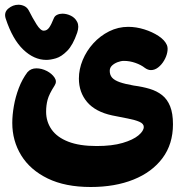

<svg xmlns="http://www.w3.org/2000/svg" viewBox="-20 -628 784 799"><path d="M94.4 -327.8Q108.6 -343.6 131.3 -343.6Q153.4 -343.6 174.6 -332.7Q195.7 -321.8 206.9 -305.2Q218.1 -288.7 207.2 -272Q184.3 -236.4 178.1 -213Q171.9 -189.6 171.9 -163.1Q171.9 -121.9 194.5 -89.4Q217.1 -56.9 263.8 -38.6Q310.4 -20.3 382.3 -20.3Q446.9 -20.3 490.4 -33.2Q533.9 -46 556.1 -64.6Q578.3 -83.2 578.3 -99.8Q578.3 -113.3 560.1 -121.2Q541.9 -129.1 512 -134.8Q482.1 -140.4 446.9 -147.7Q411.8 -155.2 385.6 -169.3Q359.4 -183.4 342.5 -203.4Q325.6 -223.4 316.9 -247.9Q308.3 -272.4 308.3 -301Q308.3 -339.9 324.1 -378.1Q339.9 -416.3 368.3 -447.6Q396.8 -478.8 434.2 -497.6Q471.6 -516.3 513.8 -516.3Q546.4 -516.3 580.3 -505.8Q614.1 -495.2 640 -478.1Q665.9 -460.9 674.6 -440.4Q679.6 -428.1 676.1 -410.4Q672.7 -392.7 662.6 -375.7Q652.6 -358.7 638.3 -347.5Q624.1 -336.3 608.1 -336.3Q595.8 -336.3 583.1 -345.3Q567.1 -358 543.4 -366.3Q519.8 -374.6 495.7 -374.6Q483.1 -374.6 469.4 -369.3Q455.7 -364.1 446.2 -355.2Q436.7 -346.2 436.7 -333.1Q436.7 -316.2 446.4 -305Q456.2 -293.8 478.6 -285.9Q501 -278.1 536.9 -271.9Q573.2 -267.1 603.1 -258.2Q632.9 -249.2 654.6 -232.1Q676.2 -215 688 -185.7Q699.8 -156.4 699.8 -111Q699.8 -28.4 656.3 29.9Q612.9 88.2 535.8 119.2Q458.8 150.2 357.6 150.2Q251.4 150.2 178.5 114.7Q105.6 79.2 68.3 18.6Q31.1 -42 31.1 -116.4Q31.1 -148.9 37.7 -186.7Q44.2 -224.4 58.2 -261.4Q72.2 -298.4 94.4 -327.8ZM99.6 -584.7Q115.6 -552.9 132.1 -526.6Q148.7 -500.3 161.8 -500.3Q175.2 -500.3 184.2 -512.6Q193.2 -524.9 204.1 -552.2Q207.9 -561.8 217.9 -566.4Q227.9 -571.1 239.8 -571.1Q257.6 -571.1 275.1 -562.5Q292.7 -553.9 301.4 -536.3Q310.2 -518.7 301.1 -491.6Q283.4 -440.3 259.6 -416.3Q235.8 -392.2 212.9 -385.4Q190 -378.7 172.8 -378.7Q121.8 -378.7 76.9 -421.5Q32.1 -464.3 3.9 -550.2Q-4.7 -576 14.4 -592.2Q33.4 -608.3 56.8 -608.3Q69.4 -608.3 81.2 -602.7Q93 -597 99.6 -584.7Z"/></svg>

Font: Playpen Sans Arabic
Style: Regular
Weight: 400
Designer: Azza Alameddine, Laura Meseguer, Veronika Burian, José Scaglione
Foundry: TypeTogether
Version: Version 2.000